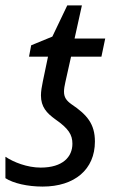

<svg xmlns="http://www.w3.org/2000/svg" viewBox="-30 -678 430 708"><path d="M127 10C245 10 320 -53 320 -156C320 -221 291 -255 233 -294C215 -307 206 -319 206 -340C206 -350 208 -362 211 -375L232 -469H344L358 -536H245L272 -658H218L163 -543L85 -511L77 -469H147L128 -378C124 -359 121 -341 121 -326C121 -284 142 -261 174 -238C223 -204 237 -181 237 -148C237 -100 202 -60 120 -60C70 -60 20 -80 -10 -100V-21C19 -2 72 10 127 10Z"/></svg>

Font: Noto Sans SemiCondensed
Style: Italic
Weight: 400
Width: 4
Italic angle: -12°
Designer: Monotype Design Team
Foundry: Monotype Imaging Inc.
Version: Version 2.013